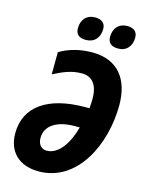

<svg xmlns="http://www.w3.org/2000/svg" viewBox="-135 -1004 836 1095"><g transform="rotate(15 282.5 -456.0)"><path d="M269 -784C319 -784 349 -819 349 -870C349 -907 322 -922 289 -922C237 -922 208 -887 208 -837C208 -799 231 -784 269 -784ZM459 -784C509 -784 538 -819 538 -870C538 -907 512 -922 479 -922C427 -922 398 -887 398 -837C398 -799 422 -784 459 -784ZM202 10C431 10 550 -242 550 -474C550 -625 477 -725 324 -725C257 -725 188 -709 133 -675L132 -544C188 -573 237 -594 297 -594C357 -594 393 -554 393 -470C393 -451 392 -432 390 -413H366C145 -413 18 -324 18 -166C18 -57 87 10 202 10ZM216 -116C186 -116 164 -138 164 -178C164 -250 231 -293 334 -293H365C340 -199 288 -116 216 -116Z"/></g></svg>

Font: Noto Sans Display SemiCondensed Extra
Style: Italic
Weight: 800
Width: 4
Italic angle: -12°
Designer: Monotype Design Team
Foundry: Monotype Imaging Inc.
Version: Version 1.900